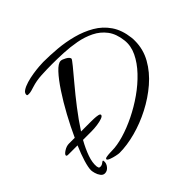

<svg xmlns="http://www.w3.org/2000/svg" viewBox="-148 -781 969 969"><g transform="rotate(-45 336.0 -297.0)"><path d="M217 -9Q210 -9 193.5 -12.5Q177 -16 162.5 -21.5Q148 -27 147 -33Q147 -39 158.5 -41Q170 -43 182.5 -43.5Q195 -44 197 -44Q234 -44 282 -58Q330 -72 381 -97Q432 -122 479 -155Q526 -188 563.5 -227.5Q601 -267 621 -309Q641 -351 636 -393Q630 -445 605.5 -477.5Q581 -510 543.5 -528.5Q506 -547 462.5 -555Q419 -563 375 -565Q331 -567 293 -567Q256 -567 217 -565Q178 -563 144 -552Q134 -549 124 -546Q114 -543 103 -543Q102 -543 97 -543.5Q92 -544 92 -547Q90 -561 105 -571Q120 -581 143.5 -588Q167 -595 192.5 -599Q218 -603 239 -604.5Q260 -606 269 -606Q316 -606 368 -601.5Q420 -597 471 -583.5Q522 -570 565 -545Q608 -520 636 -479Q664 -438 671 -377Q672 -371 672 -365Q672 -359 672 -354Q672 -294 642.5 -241.5Q613 -189 563.5 -146.5Q514 -104 454 -73Q394 -42 332 -25.5Q270 -9 217 -9ZM92 12Q79 12 70 0Q61 -12 57 -27Q53 -42 53 -49Q53 -69 64 -105.5Q75 -142 94 -186H28Q16 -186 16 -192Q16 -200 34 -211.5Q52 -223 70 -223H111Q136 -278 167 -335Q198 -392 230 -440.5Q262 -489 289.5 -518.5Q317 -548 335 -548Q345 -548 363 -538Q381 -528 382 -517Q382 -513 360 -486Q338 -459 302.5 -417Q267 -375 228 -324.5Q189 -274 156 -223H225Q234 -223 248.5 -222.5Q263 -222 275 -219.5Q287 -217 287 -211Q287 -203 272 -197.5Q257 -192 235.5 -189Q214 -186 193 -186H133Q110 -145 97 -108Q84 -71 87 -42Q88 -36 90 -32Q92 -28 99 -28Q110 -28 118 -34.5Q126 -41 129 -41Q131 -41 131.5 -38.5Q132 -36 132 -36Q134 -19 121.5 -3.5Q109 12 92 12Z"/></g></svg>

Font: Hurricane
Style: Regular
Weight: 400
Designer: Robert E. Leuschke
Foundry: Robert E. Leuschke
Version: Version 1.010; ttfautohint (v1.8.3)